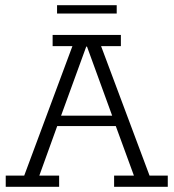

<svg xmlns="http://www.w3.org/2000/svg" viewBox="-20 -717 666 737"><path d="M2 0V-43H73L258 -540H182V-583H444V-540H368L554 -43H624V0H418V-43H494L419 -248L442 -233H191L205 -248L131 -43H207V0ZM209 -258 199 -273H423L416 -258L314 -538H311ZM199 -665V-697H428V-665Z"/></svg>

Font: Rokkitt SemiBold Light
Style: Regular
Weight: 300
Version: Version 3.103